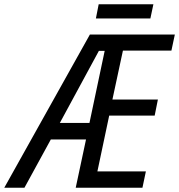

<svg xmlns="http://www.w3.org/2000/svg" viewBox="-83 -875 835 895"><path d="M336 -714H732L716 -639H490L441 -411H653L638 -336H426L371 -76H597L581 0H270L318 -225H154L31 0H-63ZM334 -302 405 -638H378L196 -302ZM377 -855H632L618 -789H364Z"/></svg>

Font: Noto Sans UI Narrow
Style: Italic
Weight: 400
Width: 4
Italic angle: -12°
Designer: Monotype Design Team
Foundry: Monotype Imaging Inc.
Version: Version 1.001